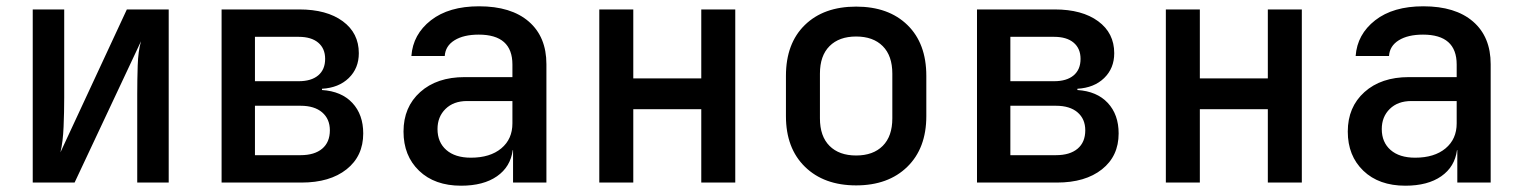

<svg xmlns="http://www.w3.org/2000/svg" viewBox="-20 -580 4840 610"><path d="M84 0V-550H184V-269Q184 -225 182 -177Q180 -129 172 -96L383 -550H516V0H416V-281Q416 -326 417.5 -372Q419 -418 428 -449L217 0Z M684 0V-550H931Q1018 -550 1069 -512.5Q1120 -475 1120 -411Q1120 -363 1088 -332Q1056 -301 1003 -298V-294Q1065 -290 1099.5 -253Q1134 -216 1134 -156Q1134 -84 1081 -42Q1028 0 938 0ZM790 -322H929Q969 -322 991 -340.5Q1013 -359 1013 -393Q1013 -426 991 -444.5Q969 -463 929 -463H790ZM790 -87H935Q979 -87 1003.5 -107.5Q1028 -128 1028 -166Q1028 -202 1003.5 -223Q979 -244 935 -244H790Z M1445 10Q1361 10 1311.5 -37.5Q1262 -85 1262 -162Q1262 -240 1315 -287.5Q1368 -335 1456 -335H1608V-375Q1608 -470 1501 -470Q1453 -470 1424 -452Q1395 -434 1393 -402H1287Q1292 -471 1349 -515.5Q1406 -560 1502 -560Q1604 -560 1660 -511.5Q1716 -463 1716 -376V0H1610V-103H1609Q1602 -50 1559 -20Q1516 10 1445 10ZM1476 -79Q1537 -79 1572.5 -108.5Q1608 -138 1608 -188V-259H1464Q1421 -259 1395.5 -234Q1370 -209 1370 -170Q1370 -128 1398 -103.5Q1426 -79 1476 -79Z M1884 0V-550H1992V-331H2208V-550H2316V0H2208V-233H1992V0Z M2700 9Q2598 9 2537.5 -50Q2477 -109 2477 -211V-339Q2477 -442 2537 -500.5Q2597 -559 2700 -559Q2803 -559 2863 -500.5Q2923 -442 2923 -339V-211Q2923 -109 2862.5 -50Q2802 9 2700 9ZM2700 -86Q2754 -86 2784.5 -116.5Q2815 -147 2815 -204V-346Q2815 -403 2784.5 -433.5Q2754 -464 2700 -464Q2646 -464 2615.5 -433.5Q2585 -403 2585 -346V-204Q2585 -147 2615.5 -116.5Q2646 -86 2700 -86Z M3084 0V-550H3331Q3418 -550 3469 -512.5Q3520 -475 3520 -411Q3520 -363 3488 -332Q3456 -301 3403 -298V-294Q3465 -290 3499.5 -253Q3534 -216 3534 -156Q3534 -84 3481 -42Q3428 0 3338 0ZM3190 -322H3329Q3369 -322 3391 -340.5Q3413 -359 3413 -393Q3413 -426 3391 -444.5Q3369 -463 3329 -463H3190ZM3190 -87H3335Q3379 -87 3403.5 -107.5Q3428 -128 3428 -166Q3428 -202 3403.5 -223Q3379 -244 3335 -244H3190Z M3684 0V-550H3792V-331H4008V-550H4116V0H4008V-233H3792V0Z M4445 10Q4361 10 4311.5 -37.5Q4262 -85 4262 -162Q4262 -240 4315 -287.5Q4368 -335 4456 -335H4608V-375Q4608 -470 4501 -470Q4453 -470 4424 -452Q4395 -434 4393 -402H4287Q4292 -471 4349 -515.5Q4406 -560 4502 -560Q4604 -560 4660 -511.5Q4716 -463 4716 -376V0H4610V-103H4609Q4602 -50 4559 -20Q4516 10 4445 10ZM4476 -79Q4537 -79 4572.5 -108.5Q4608 -138 4608 -188V-259H4464Q4421 -259 4395.5 -234Q4370 -209 4370 -170Q4370 -128 4398 -103.5Q4426 -79 4476 -79Z"/></svg>

Font: JetBrains Mono SemiBold
Style: Regular
Weight: 472
Monospace: yes
Designer: Philipp Nurullin, Konstantin Bulenkov
Foundry: JetBrains
Version: Version 2.305; ttfautohint (v1.8.4.7-5d5b)